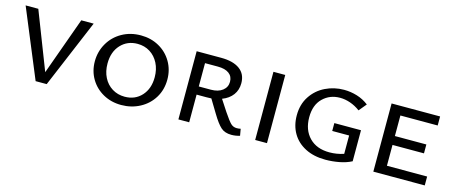

<svg xmlns="http://www.w3.org/2000/svg" viewBox="-37 -869 3004 1273"><g transform="rotate(15 1465.0 -233.0)"><path d="M490 -468 293 0H217L23 -468H110L263 -74L405 -468Z M562 -229Q562 -296 594.5 -352.5Q627 -409 684.5 -441.5Q742 -474 814 -474Q883 -474 938.5 -443Q994 -412 1026 -357.5Q1058 -303 1058 -236Q1058 -166 1024.5 -111Q991 -56 933 -25Q875 6 805 6Q736 6 680.5 -25Q625 -56 593.5 -109.5Q562 -163 562 -229ZM973 -229Q973 -283 951.5 -325Q930 -367 892.5 -390.5Q855 -414 807 -414Q737 -414 692 -365.5Q647 -317 647 -237Q647 -183 668 -141.5Q689 -100 727 -76.5Q765 -53 813 -53Q884 -53 928.5 -101.5Q973 -150 973 -229Z M1620 -1Q1592 8 1562 8Q1517 8 1490 -16Q1463 -40 1427 -100L1372 -191Q1362 -190 1341 -190H1271V0H1197V-468H1365Q1448 -468 1493 -435Q1538 -402 1538 -339Q1538 -293 1513 -259Q1488 -225 1441 -207L1492 -129Q1527 -77 1544 -60.5Q1561 -44 1585 -44Q1600 -44 1612 -47ZM1354 -246Q1404 -246 1433.5 -269Q1463 -292 1463 -329Q1463 -366 1436 -386Q1409 -406 1359 -406H1271V-246Z M1724 -468H1805V0H1724Z M2385 -244V-31Q2349 -12 2301.5 -3Q2254 6 2207 6Q2127 6 2068.5 -24Q2010 -54 1979 -107Q1948 -160 1948 -230Q1948 -305 1984.5 -360.5Q2021 -416 2080.5 -445Q2140 -474 2208 -474Q2254 -474 2298 -460.5Q2342 -447 2378 -419L2335 -367Q2303 -391 2267 -403.5Q2231 -416 2196 -416Q2126 -416 2078.5 -369.5Q2031 -323 2031 -239Q2031 -152 2081.5 -100Q2132 -48 2220 -48Q2270 -48 2318 -64V-190H2202V-244Z M2888 -61V0H2535V-468H2868V-406H2612V-265H2828V-204H2612V-61Z"/></g></svg>

Font: Ysabeau SC Medium
Style: Regular
Weight: 500
Designer: Christian Thalmann (Catharsis Fonts)
Version: Version 0.003